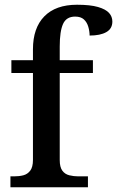

<svg xmlns="http://www.w3.org/2000/svg" viewBox="-20 -790 494 810"><path d="M24 0V-46H40Q61 -46 78.5 -50.5Q96 -55 107.5 -70Q119 -85 119 -115V-482H28V-536H119V-582Q119 -672 167 -721Q215 -770 305 -770Q361 -770 393.5 -760.5Q426 -751 440 -735.5Q454 -720 454 -699Q454 -669 428.5 -654.5Q403 -640 358 -640Q358 -658 352.5 -677Q347 -696 334 -708Q321 -720 297 -720Q260 -720 246 -689Q232 -658 232 -594V-536H372V-482H232V-115Q232 -85 243 -70Q254 -55 272.5 -50.5Q291 -46 310 -46H351V0Z"/></svg>

Font: Noto Naskh Arabic Medium
Style: Regular
Weight: 500
Designer: Monotype Design Team, David Williams, Mohamad Dakak and Nizar Qandah
Foundry: Monotype Imaging Inc.
Version: Version 2.016